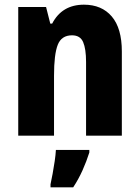

<svg xmlns="http://www.w3.org/2000/svg" viewBox="-20 -580 597 821"><path d="M339 -560Q415 -560 458 -509.5Q501 -459 501 -360V0H348V-315Q348 -371 335.5 -400Q323 -429 288 -429Q243 -429 227 -388.5Q211 -348 211 -256V0H58V-550H177L195 -479H203Q245 -560 339 -560ZM362 72Q350 110 333 148Q316 186 293 221H196V208Q200 190 205 163Q210 136 214 108.5Q218 81 219 61H362Z"/></svg>

Font: Noto Sans Lao UI Cond ExtBd
Style: Regular
Weight: 800
Width: 3
Designer: Monotype Design Team
Foundry: Monotype Imaging Inc.
Version: Version 2.000; ttfautohint (v1.8.4.7-5d5b)